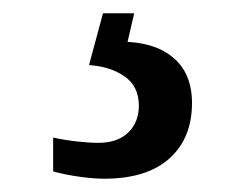

<svg xmlns="http://www.w3.org/2000/svg" viewBox="-20 -29 373 289"><path d="M137 240Q121 240 99.5 237Q78 234 60 229V178Q78 182 96.5 184Q115 186 128 186Q157 186 173 170.5Q189 155 189 130Q189 101 167.5 86Q146 71 114 69L135 -9H182L172 34Q205 36 226.5 48Q248 60 258.5 79.5Q269 99 269 126Q269 179 235 209.5Q201 240 137 240Z"/></svg>

Font: Noto Serif Sinhala
Style: Regular
Weight: 400
Designer: Jelle Bosma - Monotype Design Team
Foundry: Monotype Imaging Inc.
Version: Version 2.006